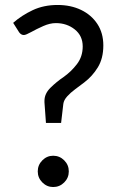

<svg xmlns="http://www.w3.org/2000/svg" viewBox="-20 -745 474 773"><path d="M165 -250 159 -333V-339Q159 -368 183.5 -392Q208 -416 236 -435Q266 -456 289.5 -486.5Q313 -517 313 -558Q313 -601 281 -626.5Q249 -652 205 -652Q181 -652 154 -640Q127 -628 105.5 -616Q84 -604 76 -604Q65 -604 57 -615L33 -653Q67 -683 111.5 -704Q156 -725 212 -725Q265 -725 306.5 -705Q348 -685 372 -648.5Q396 -612 396 -562Q396 -510 374 -474Q352 -438 319 -413Q302 -400 283 -386Q264 -372 250.5 -357Q237 -342 235 -327L226 -250ZM194 8Q169 8 150.5 -10.5Q132 -29 132 -55Q132 -81 150.5 -99.5Q169 -118 194 -118Q220 -118 238.5 -99.5Q257 -81 257 -55Q257 -29 238.5 -10.5Q220 8 194 8Z"/></svg>

Font: Aleo
Style: Regular
Weight: 400
Designer: Alessio Laiso
Foundry: Alessio Laiso
Version: Version 2.001; ttfautohint (v1.8.4.7-5d5b);gftools[0.9.29]